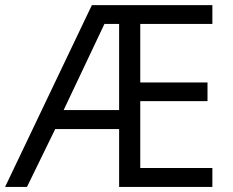

<svg xmlns="http://www.w3.org/2000/svg" viewBox="-21 -734 914 754"><path d="M813 0H446.8V-227.1H195.8L85 0H-1L339.8 -713.9H813V-640.1H529.8V-410.2H793.9V-336.9H529.8V-74.2H813ZM229 -301.8H446.8V-640.1H389.2Z"/></svg>

Font: Open Sans ACDW
Style: acdw
Weight: 400
Foundry: Ascender Corporation
Version: Version 1.10